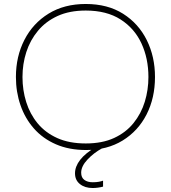

<svg xmlns="http://www.w3.org/2000/svg" viewBox="-20 -745 859 965"><path d="M413 9Q327 9 261 -19.8Q195 -48.5 150.2 -99.5Q105.5 -150.5 82.8 -216.8Q60 -283 60 -358Q60 -461.5 102.8 -544.8Q145.5 -628 224.2 -676.5Q303 -725 411 -725Q521 -725 598.8 -675.8Q676.5 -626.5 717.8 -543.2Q759 -460 759 -358Q759 -253 716.8 -170Q674.5 -87 596.8 -39Q519 9 413 9ZM411 -24Q494 -24 553.5 -51.5Q613 -79 651.2 -126.5Q689.5 -174 707.8 -233.8Q726 -293.5 726 -358Q726 -451 691 -526.8Q656 -602.5 586 -647.2Q516 -692 411 -692Q329.5 -692 269.8 -664.8Q210 -637.5 170.8 -590.2Q131.5 -543 112.2 -483.2Q93 -423.5 93 -358Q93 -292 111.8 -232Q130.5 -172 169.2 -125Q208 -78 268 -51Q328 -24 411 -24ZM446 200Q406.5 200 381.8 180.2Q357 160.5 357 126Q357 92 382.8 58.5Q408.5 25 467 -10V-19H483L494 0Q451.5 23 419.8 56.8Q388 90.5 388 123Q388 147.5 404 159.2Q420 171 446 171Q464 171 477.2 168.5Q490.5 166 498 163V193Q487 196 473 198Q459 200 446 200Z"/></svg>

Font: Heraclito Thin
Style: Regular
Weight: 100
Designer: Kostas Bartsokas (font) & Cristiano Sobral (main changes)
Foundry: Kostas Bartsokas (font) & Cristiano Sobral (main changes)
Version: Version 1.00;July 8, 2020;FontCreator 13.0.0.2655 64-bit